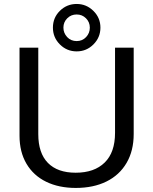

<svg xmlns="http://www.w3.org/2000/svg" viewBox="-20 -925 762 955"><path d="M356.9 9.8C415.5 9.8 466.4 -0.9 509.5 -22.2C552.7 -43.5 586 -74.4 609.6 -114.7C633.2 -155.1 645 -203.1 645 -258.8V-688H552.2V-264.2C552.2 -199.4 535.1 -150.1 500.7 -116.5C466.4 -82.8 418.3 -65.9 356.4 -65.9C296.2 -65.9 250.2 -82.2 218.3 -114.7C186.4 -147.3 170.4 -195 170.4 -257.8V-688H77.1V-250C77.1 -196 88.7 -149.4 111.8 -110.4C134.9 -71.3 167.5 -41.5 209.5 -21C251.5 -0.5 300.6 9.8 356.9 9.8ZM479.5 -787.6C479.5 -820.1 467.9 -847.9 444.6 -870.8C421.3 -893.8 393.6 -905.3 361.3 -905.3C328.8 -905.3 300.9 -893.9 277.8 -871.1C254.7 -848.3 243.2 -820.5 243.2 -787.6C243.2 -755 254.7 -727.2 277.8 -704.1C300.9 -681 328.8 -669.4 361.3 -669.4C393.9 -669.4 421.7 -681 444.8 -704.1C467.9 -727.2 479.5 -755 479.5 -787.6ZM426.8 -787.6C426.8 -769.4 420.6 -753.7 408.2 -740.5C395.8 -727.3 380.2 -720.7 361.3 -720.7C342.1 -720.7 326.3 -727.4 314 -740.7C301.6 -754.1 295.4 -769.7 295.4 -787.6C295.4 -805.8 301.8 -821.3 314.5 -834C327.1 -846.7 342.8 -853 361.3 -853C379.6 -853 395 -846.7 407.7 -834C420.4 -821.3 426.8 -805.8 426.8 -787.6Z"/></svg>

Font: Arimo
Style: Regular
Weight: 400
Designer: Steve Matteson
Foundry: Monotype Imaging Inc.
Version: Version 1.32